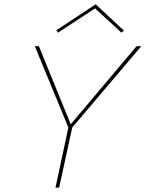

<svg xmlns="http://www.w3.org/2000/svg" viewBox="-20 -873 677 893"><path d="M422 -834 250 -721 242 -732 425 -853 556 -731 545 -721ZM637 -658 316 -280 255 0H238L298 -280L142 -658H161L309 -295L615 -658Z"/></svg>

Font: EauTest Thin
Style: Italic
Weight: 250
Italic angle: -12°
Designer: Christian Thalmann (Catharsis Fonts)
Version: Version 0.001;PS 000.001;hotconv 1.0.88;makeotf.lib2.5.64775